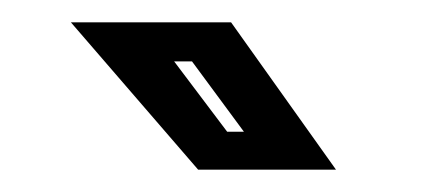

<svg xmlns="http://www.w3.org/2000/svg" viewBox="-20 -708 384 172"><path d="M281 -556H157.5L43.5 -688H187ZM198.5 -590 152 -653H136L183.5 -590Z"/></svg>

Font: Tourney Condensed Regular
Style: Bold Italic
Weight: 700
Width: 3
Italic angle: -12°
Designer: Tyler Finck
Foundry: Etcetera Type Co
Version: Version 1.010; ttfautohint (v1.8.3)